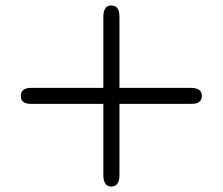

<svg xmlns="http://www.w3.org/2000/svg" viewBox="-20 -602 818 704"><path d="M56.2 -250Q56.2 -279.8 94.2 -279.8H358.9V-540Q358.9 -582 388.2 -582Q418 -582 418 -541V-279.8H679.2Q720.2 -279.8 720.2 -250Q720.2 -230 700.2 -223.1Q694.3 -221.2 680.2 -221.2H418V40Q418 82 388.2 82Q359.4 82 358.9 40V-221.2H92.8Q56.2 -221.2 56.2 -250Z"/></svg>

Font: CMU Concrete
Style: Roman
Weight: 500
Version: Version 0.7.0